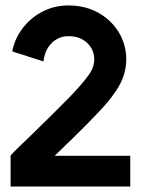

<svg xmlns="http://www.w3.org/2000/svg" viewBox="-20 -686 524 706"><path d="M19 -114Q31 -128 53 -149Q75 -170 105 -199Q183 -275 231.5 -324.5Q280 -374 306 -410Q334 -449 324 -488Q318 -515 293.5 -534Q269 -553 232 -553Q195 -553 169.5 -527Q144 -501 140 -460L25 -497Q34 -544 63.5 -582.5Q93 -621 136.5 -643.5Q180 -666 232 -666Q315 -666 374 -617Q413 -584 431 -538.5Q449 -493 442.5 -442.5Q436 -392 401 -344Q380 -313 342 -273Q304 -233 249 -179L181 -113H459V0H19Z"/></svg>

Font: Lil Grotesk Bold
Style: Regular
Weight: 700
Designer: Bastien Sozeau
Foundry: NBR — Bastien Sozeau
Version: Version 4.002; ttfautohint (v1.8.4.7-5d5b)